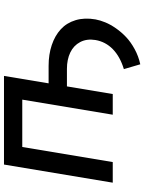

<svg xmlns="http://www.w3.org/2000/svg" viewBox="99 -684 724 963"><g transform="rotate(-90 461.5 -203.0)"><path d="M26.3 0 117.2 -545.5H561.8L524.5 -321.7H612.2Q669.4 -321.7 716.4 -305.9Q763.5 -290.1 795.6 -260.7Q827.8 -231.2 841.3 -186.3Q854.8 -141.3 845.2 -86.6Q840.9 -63.2 830.4 -37.6Q820 -12.1 800.8 15.6Q781.6 43.3 756.6 66.9Q731.5 90.6 696 109.9Q660.5 129.3 620 138.1L595.9 55.8Q658.7 36.6 695.8 0.4Q733 -35.9 741.8 -86.6Q748.9 -130.3 731.5 -163.4Q714.1 -196.4 679 -213.1Q643.8 -229.8 597.3 -229.8H509.2L470.9 0H367.2L442.8 -453.8H205.3L129.6 0Z"/></g></svg>

Font: Karasuma Gothic
Style: Medium Italic
Weight: 500
Italic angle: 9.39998°
Designer: Rasmus Andersson / Ryoko Nishizuka
Foundry: Genbu
Version: Version 1.00